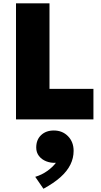

<svg xmlns="http://www.w3.org/2000/svg" viewBox="-20 -720 612 1158"><path d="M76.5 0V-700H278.5V-184H543.5V0ZM242 418.5 192.5 346.5Q232.5 334.5 265 311.2Q297.5 288 317 262Q285.5 263.5 258.5 252.8Q231.5 242 215 220.8Q198.5 199.5 198.5 170Q198.5 122.5 228 94.8Q257.5 67 304.5 67Q356.5 67 390.2 101.5Q424 136 424 190Q424 233.5 404.5 273Q385 312.5 344.8 348.5Q304.5 384.5 242 418.5Z"/></svg>

Font: Geologica Cursive Black
Style: Regular
Weight: 900
Designer: Sindre Bremnes, Frode Helland
Foundry: Monokrom Skriftforlag AS
Version: Version 1.010;gftools[0.9.28]